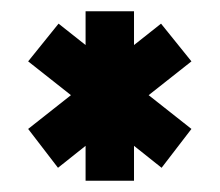

<svg xmlns="http://www.w3.org/2000/svg" viewBox="-20 -618 390 341"><path d="M83 -320 30 -389 106 -449 30 -509 84 -576 132 -538V-598H218V-538L266 -576L320 -509L244 -449L320 -389L267 -320L218 -359V-297H132V-359Z"/></svg>

Font: Blaka Ink
Style: Regular
Weight: 400
Designer: Mohamed Gaber
Foundry: Kief Type Foundry
Version: Version 1.003; ttfautohint (v1.8.4.7-5d5b)